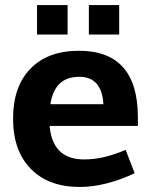

<svg xmlns="http://www.w3.org/2000/svg" viewBox="-20 -737 602 767"><path d="M250 -716.8V-599.1H127.9V-716.8ZM456.1 -716.8V-599.1H335V-716.8ZM315.9 -100.1Q355 -100.1 394.5 -109.1Q434.1 -118.2 481.9 -138.2L518.1 -44.9Q398.9 10.3 297.9 9.8Q173.8 9.8 103 -62.5Q32.2 -134.8 32.2 -263.2Q32.2 -391.1 101.6 -462.6Q170.9 -534.2 295.9 -534.2Q530.8 -534.2 530.8 -268.1V-233.9H178.2Q189.9 -100.1 315.9 -100.1ZM296.9 -430.2Q247.1 -430.2 218.5 -403.1Q189.9 -376 181.2 -320.8H393.1Q386.7 -430.2 296.9 -430.2Z"/></svg>

Font: Sarala
Style: Bold
Weight: 700
Designer: Andres Torresi
Foundry: Huerta Tipografica
Version: Version 1.004;PS 001.003;hotconv 1.0.70;makeotf.lib2.5.58329